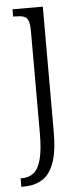

<svg xmlns="http://www.w3.org/2000/svg" viewBox="-55 -567 364 839"><g transform="rotate(-5 127.0 -148.0)"><path d="M4 240V203H10Q41 203 62 186Q83 169 94 127.5Q105 86 105 13V-433Q105 -465 99 -480Q93 -495 79 -499.5Q65 -504 43 -504H33V-536H166V11Q166 101 147 151Q128 201 94 220.5Q60 240 17 240Z"/></g></svg>

Font: Noto Serif Khmer Condensed Light
Style: Regular
Weight: 300
Width: 3
Designer: Danh Hong and the Monotype Design Team
Foundry: Monotype Imaging Inc.
Version: Version 2.004